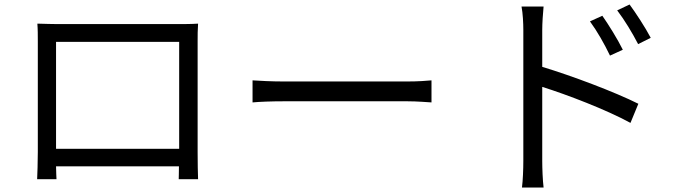

<svg xmlns="http://www.w3.org/2000/svg" viewBox="-20 -790 3040 853"><path d="M776 -604V-129H229V-604ZM858 -607C858 -632 858 -660 860 -685C830 -683 794 -683 772 -683H235C212 -683 185 -684 146 -685C148 -661 148 -630 148 -607V-115C148 -80 146 -6 145 6H231C230 -1 230 -25 229 -51H775C775 -24 774 -1 774 6H860C859 -5 858 -82 858 -114Z M1102 -335C1133 -338 1186 -340 1241 -340H1790C1835 -340 1877 -336 1897 -335V-433C1875 -431 1839 -428 1789 -428H1241C1185 -428 1132 -431 1102 -433Z M2871 -622C2847 -668 2803 -735 2777 -770L2722 -744C2756 -699 2788 -646 2815 -594ZM2747 -569C2724 -616 2682 -683 2656 -720L2601 -695C2634 -650 2665 -595 2690 -543ZM2389 -657C2389 -687 2392 -730 2395 -761H2297C2303 -730 2305 -685 2305 -657V-75C2305 -38 2303 11 2299 43H2395C2391 11 2389 -43 2389 -75V-404C2500 -369 2673 -303 2781 -244L2816 -329C2710 -382 2521 -453 2389 -493Z"/></svg>

Font: Noto Sans CJK TC Regular
Style: Regular
Weight: 400
Designer: Ryoko NISHIZUKA (kana & ideographs); Paul D. Hunt (Latin, Greek & Cyrillic); Wenlong ZHANG (bopomofo); Sandoll Communica
Foundry: Adobe Systems Incorporated
Version: Version 1.001;PS 1.001;hotconv 1.0.78;makeotf.lib2.5.61930